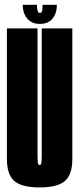

<svg xmlns="http://www.w3.org/2000/svg" viewBox="-20 -796 338 819"><path d="M149 3.5Q225.5 3.5 257 -24Q288.5 -51.5 288.5 -117.5V-675H158V-136.5Q158 -111.5 156.5 -101.8Q155 -92 149 -92Q143 -92 141.5 -101.8Q140 -111.5 140 -136.5V-675H9.5V-117.5Q9.5 -51.5 41 -24Q72.5 3.5 149 3.5ZM150 -694Q175.5 -694 191.2 -705Q207 -716 214.8 -734Q222.5 -752 222.5 -775.5H161.5Q161.5 -763 160.8 -755.2Q160 -747.5 157.2 -744Q154.5 -740.5 150 -740.5Q146 -740.5 143.5 -744Q141 -747.5 139.2 -755Q137.5 -762.5 137.5 -775.5H77Q77 -752 85.2 -734Q93.5 -716 109.2 -705Q125 -694 150 -694Z"/></svg>

Font: Anybody UltraCondensed
Style: Bold
Weight: 700
Width: 1
Version: Version 1.113;gftools[0.9.25]